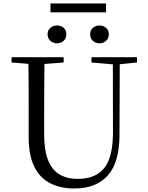

<svg xmlns="http://www.w3.org/2000/svg" viewBox="-20 -1052 837 1088"><path d="M302.7 -806.5Q282.2 -806.5 265.9 -820.4Q249.6 -834.4 249.6 -857.4Q249.6 -881.1 265.9 -894.4Q282.2 -907.8 302.7 -907.8Q324.8 -907.8 340.4 -894.4Q356 -881.1 356 -857.4Q356 -834.4 340.4 -820.4Q324.8 -806.5 302.7 -806.5ZM543.5 -806.5Q522 -806.5 506.5 -820.4Q491 -834.4 491 -857.4Q491 -881.1 506.5 -894.4Q522 -907.8 543.5 -907.8Q564.6 -907.8 580.6 -894.4Q596.6 -881.1 596.6 -857.4Q596.6 -834.4 580.6 -820.4Q564.6 -806.5 543.5 -806.5ZM266 -982V-1032.3H581V-982ZM401.2 16.1Q323.9 16.1 265.4 -13.2Q206.9 -42.4 174.6 -106.7Q142.4 -171.1 142.4 -276.5V-391Q142.4 -475.8 142.3 -560.2Q142.2 -644.6 140 -728H232.2Q231.2 -645.4 230.7 -561.2Q230.2 -477 230.2 -391V-291.5Q230.2 -198.9 253 -143.1Q275.8 -87.3 318.7 -62.8Q361.7 -38.3 420.2 -38.3Q522.2 -38.3 571.4 -100.5Q620.6 -162.6 620.2 -305.7L619.4 -728H658.7L657.1 -285.6Q656.7 -132.5 591.2 -58.2Q525.7 16.1 401.2 16.1ZM45.5 -698V-728H340.7V-698L201.1 -686.9H179.8ZM498.2 -698V-728H756.2V-698L647.1 -686.7H626.2Z"/></svg>

Font: Noto Serif HK
Style: Regular
Weight: 200
Designer: Ryoko NISHIZUKA 西塚涼子 (kana & ideographs); Frank Grießhammer (Latin, Greek & Cyrillic); Wenlong ZHANG 张文龙 (bopomofo); San
Foundry: Adobe
Version: Version 2.001;hotconv 1.1.0;makeotfexe 2.6.0